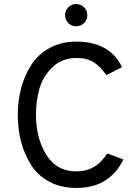

<svg xmlns="http://www.w3.org/2000/svg" viewBox="-20 -918 687 950"><path d="M396 -804Q380 -788 357 -788Q334 -788 318 -804Q302 -820 302 -843Q302 -866 318 -882Q334 -898 357 -898Q380 -898 396 -882Q412 -866 412 -843Q412 -820 396 -804ZM358 12Q282 12 224 -19Q166 -50 133 -103Q100 -156 84 -218Q68 -280 68 -350Q68 -419 84.5 -481.5Q101 -544 134.5 -596.5Q168 -649 225.5 -680.5Q283 -712 358 -712Q522 -712 584 -586L506 -546Q478 -588 444.5 -609.5Q411 -631 358 -631Q287 -631 240 -586Q193 -541 175.5 -480.5Q158 -420 158 -350Q158 -235 209 -152.5Q260 -70 358 -70Q456 -70 510 -159L590 -129Q561 -65 503 -26.5Q445 12 358 12Z"/></svg>

Font: Overpass
Style: Regular
Weight: 400
Designer: Delve Withrington, Thomas Jockin
Foundry: Delve Fonts
Version: Version 3.000;DELV;Overpass